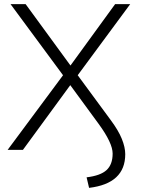

<svg xmlns="http://www.w3.org/2000/svg" viewBox="-20 -725 680 929"><path d="M411 184 399 133Q466 125 495.5 98Q525 71 525 18Q525 -33 457 -126L320 -313L91 0H17L285 -361L31 -705H104L321 -408L537 -705H610L356 -361L515 -145Q553 -94 569.5 -53Q586 -12 586 21Q586 163 411 184Z"/></svg>

Font: Nunito Sans Light
Style: Regular
Weight: 300
Designer: Vernon Adams
Foundry: Vernon Adams
Version: Version 3.101; ttfautohint (v1.8.4.7-5d5b);gftools[0.9.27]